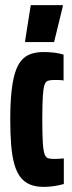

<svg xmlns="http://www.w3.org/2000/svg" viewBox="-20 -721 281 749"><path d="M150 8Q119 8 96.5 -1.5Q74 -11 59 -31Q44 -51 35.5 -82Q27 -113 23.5 -156Q20 -199 20 -255Q20 -316 24.5 -360Q29 -404 38 -434.5Q47 -465 62 -483.5Q77 -502 99 -510Q121 -518 150 -518Q173 -518 192.5 -515.5Q212 -513 228 -508V-407Q217 -409 207 -409Q197 -409 191 -409Q176 -409 167 -406Q158 -403 153.5 -389.5Q149 -376 147 -344.5Q145 -313 145 -255Q145 -197 147 -165Q149 -133 154 -119.5Q159 -106 168 -103.5Q177 -101 191 -101Q200 -101 209.5 -101.5Q219 -102 229 -103V-3Q206 3 187.5 5.5Q169 8 150 8ZM78 -557V-562L100 -701H225V-696L191 -557Z"/></svg>

Font: Saira UltraCondensed Black
Style: Regular
Weight: 900
Width: 1
Designer: Hector Gatti with collaboration of the Omnibus-Type team
Foundry: Omnibus-Type
Version: Version 1.101